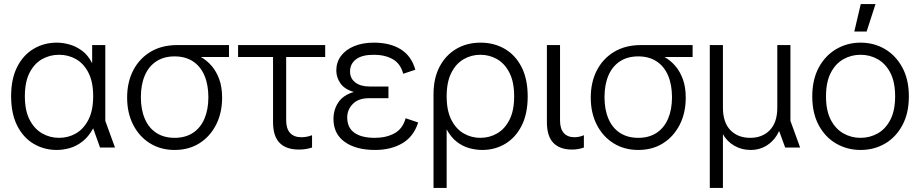

<svg xmlns="http://www.w3.org/2000/svg" viewBox="-20 -730 4552 950"><path d="M261 12Q198 12 146.5 -18.5Q95 -49 65 -108.5Q35 -168 35 -254Q35 -340 65 -399Q95 -458 146.5 -488.5Q198 -519 261 -519Q291 -519 323.5 -510Q356 -501 386 -479Q416 -457 436 -417V-507H501V-132L549 0H475L441 -95Q418 -53 387.5 -29.5Q357 -6 324 3Q291 12 261 12ZM272 -48Q318 -48 356 -70Q394 -92 417.5 -137.5Q441 -183 441 -254Q441 -325 417.5 -370.5Q394 -416 356 -437.5Q318 -459 272 -459Q227 -459 188.5 -437.5Q150 -416 126.5 -370.5Q103 -325 103 -254Q103 -183 126.5 -137.5Q150 -92 188.5 -70Q227 -48 272 -48Z M844 12Q775 12 722 -21Q669 -54 639 -112.5Q609 -171 609 -247Q609 -324 639.5 -382.5Q670 -441 725.5 -474Q781 -507 857 -507H1113V-448H974Q1004 -431 1027.5 -403.5Q1051 -376 1065 -337.5Q1079 -299 1079 -247Q1079 -171 1049 -112.5Q1019 -54 966.5 -21Q914 12 844 12ZM844 -48Q897 -48 934.5 -72.5Q972 -97 991.5 -142.5Q1011 -188 1011 -249Q1011 -311 991.5 -356.5Q972 -402 934.5 -426.5Q897 -451 844 -451Q791 -451 753.5 -426.5Q716 -402 696.5 -356.5Q677 -311 677 -249Q677 -188 696.5 -142.5Q716 -97 753.5 -72.5Q791 -48 844 -48Z M1459 10Q1396 10 1363.5 -23Q1331 -56 1331 -126V-475H1396V-134Q1396 -93 1415.5 -72Q1435 -51 1471 -51Q1482 -51 1495 -53Q1508 -55 1524 -61V0Q1508 5 1492.5 7.5Q1477 10 1459 10ZM1158 -448V-507H1589V-448Z M1836 12Q1741 12 1685.5 -28Q1630 -68 1630 -141Q1630 -188 1654.5 -224Q1679 -260 1731 -275Q1685 -288 1664.5 -317.5Q1644 -347 1644 -381Q1644 -422 1667 -453Q1690 -484 1732 -501.5Q1774 -519 1830 -519Q1910 -519 1963 -486Q2016 -453 2035 -385L1975 -365Q1962 -415 1923.5 -437Q1885 -459 1829 -459Q1771 -459 1741.5 -436.5Q1712 -414 1712 -376Q1712 -342 1738 -322Q1764 -302 1808 -302H1902V-244H1805Q1753 -244 1725.5 -215.5Q1698 -187 1698 -149Q1698 -99 1733 -73.5Q1768 -48 1835 -48Q1891 -48 1932 -70.5Q1973 -93 1987 -145L2049 -124Q2027 -54 1970.5 -21Q1914 12 1836 12Z M2125 200V-263Q2125 -343 2155 -400Q2185 -457 2237.5 -488Q2290 -519 2358 -519Q2424 -519 2477 -488.5Q2530 -458 2560.5 -398.5Q2591 -339 2591 -253Q2591 -167 2561 -108Q2531 -49 2480 -18.5Q2429 12 2366 12Q2335 12 2302 3Q2269 -6 2240 -28.5Q2211 -51 2190 -90V200ZM2357 -48Q2402 -48 2440 -70Q2478 -92 2501 -137.5Q2524 -183 2524 -253Q2524 -324 2501 -369.5Q2478 -415 2440 -437Q2402 -459 2357 -459Q2312 -459 2274 -437Q2236 -415 2213 -369.5Q2190 -324 2190 -253Q2190 -183 2213 -137.5Q2236 -92 2274 -70Q2312 -48 2357 -48Z M2810 10Q2750 10 2718 -23Q2686 -56 2686 -126V-507H2751V-134Q2751 -93 2769.5 -72Q2788 -51 2823 -51Q2832 -51 2843.5 -53Q2855 -55 2869 -61V0Q2855 5 2840.5 7.5Q2826 10 2810 10Z M3138 12Q3069 12 3016 -21Q2963 -54 2933 -112.5Q2903 -171 2903 -247Q2903 -324 2933.5 -382.5Q2964 -441 3019.5 -474Q3075 -507 3151 -507H3407V-448H3268Q3298 -431 3321.5 -403.5Q3345 -376 3359 -337.5Q3373 -299 3373 -247Q3373 -171 3343 -112.5Q3313 -54 3260.5 -21Q3208 12 3138 12ZM3138 -48Q3191 -48 3228.5 -72.5Q3266 -97 3285.5 -142.5Q3305 -188 3305 -249Q3305 -311 3285.5 -356.5Q3266 -402 3228.5 -426.5Q3191 -451 3138 -451Q3085 -451 3047.5 -426.5Q3010 -402 2990.5 -356.5Q2971 -311 2971 -249Q2971 -188 2990.5 -142.5Q3010 -97 3047.5 -72.5Q3085 -48 3138 -48Z M3492 200V-507H3557V-198Q3557 -124 3594 -86Q3631 -48 3692 -48Q3752 -48 3789 -86Q3826 -124 3826 -198V-507H3891V-132L3939 0H3865L3835 -82Q3815 -38 3778 -13Q3741 12 3694 12Q3649 12 3612.5 -9.5Q3576 -31 3557 -66V200Z M4238 12Q4172 12 4117.5 -19.5Q4063 -51 4031 -110.5Q3999 -170 3999 -253Q3999 -336 4031 -395.5Q4063 -455 4117.5 -487Q4172 -519 4238 -519Q4305 -519 4359 -487Q4413 -455 4445 -395.5Q4477 -336 4477 -253Q4477 -170 4445 -110.5Q4413 -51 4359 -19.5Q4305 12 4238 12ZM4238 -48Q4284 -48 4323 -70Q4362 -92 4385.5 -137.5Q4409 -183 4409 -253Q4409 -324 4385.5 -369.5Q4362 -415 4323 -437Q4284 -459 4238 -459Q4192 -459 4153 -437Q4114 -415 4090.5 -369.5Q4067 -324 4067 -253Q4067 -183 4090.5 -137.5Q4114 -92 4153 -70Q4192 -48 4238 -48ZM4207 -574 4239 -710H4312L4268 -574Z"/></svg>

Font: TikTok Sans Light
Style: Regular
Weight: 300
Version: Version 4.000